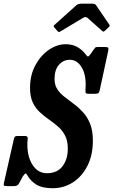

<svg xmlns="http://www.w3.org/2000/svg" viewBox="-71 -1005 615 1042"><path d="M225 -576.5Q225 -543.5 240 -520.8Q255 -498 278.8 -479.5Q302.5 -461 329 -441.5Q355.5 -422 379.2 -396.2Q403 -370.5 418 -333.2Q433 -296 433 -241.5Q433 -163 403.5 -105Q374 -47 324.5 -15.2Q275 16.5 215 16.5Q156 16.5 124.5 -4.2Q93 -25 77 -54.5Q70 -66 65.8 -63Q61.5 -60 52 -46.5L32 -9Q27 -1.5 21.2 1.8Q15.5 5 3 5H-32.5Q-45.5 5 -49 2.2Q-52.5 -0.5 -50 -11L4.5 -251Q6.5 -260 10.2 -263.5Q14 -267 24.5 -267H65Q80 -267 79.5 -254Q73.5 -202.5 84.5 -159.5Q95.5 -116.5 121 -90.8Q146.5 -65 184.5 -65Q239.5 -65 268.2 -102.8Q297 -140.5 297 -198.5Q297 -241 282.2 -269.2Q267.5 -297.5 244.2 -317.8Q221 -338 194.8 -356.2Q168.5 -374.5 145 -396.2Q121.5 -418 106.8 -449.2Q92 -480.5 92 -527.5Q92 -597.5 121 -651Q150 -704.5 194.5 -734.8Q239 -765 285.5 -765Q323 -765 349.8 -749.2Q376.5 -733.5 393 -711Q402.5 -698 406.8 -698.2Q411 -698.5 422.5 -714.5L438 -736.5Q443 -743.5 446 -746.8Q449 -750 460.5 -750H497Q512 -750 515.5 -746.2Q519 -742.5 516.5 -730L470 -514.5Q467 -502 462 -499Q457 -496 443 -496H414Q395.5 -496 394 -501.2Q392.5 -506.5 393 -521Q398.5 -593.5 373.8 -637Q349 -680.5 308 -680.5Q272.5 -680.5 248.8 -653.2Q225 -626 225 -576.5ZM240 -837.5 223.5 -856.5Q219 -862 219.8 -864Q220.5 -866 227 -872L343.5 -976.5Q353 -985 372 -985H429.5Q439 -985 443.2 -983Q447.5 -981 450.5 -976.5L522.5 -871Q527 -864.5 519.5 -858L499 -838.5Q492 -833 490 -833.2Q488 -833.5 482.5 -838L404.5 -907.5Q394 -917 379.5 -908L257 -834.5Q250.5 -830.5 247 -831.8Q243.5 -833 240 -837.5Z"/></svg>

Font: Besley* Condensed Semi
Style: Italic
Weight: 600
Width: 3
Italic angle: -13°
Designer: Owen Earl
Foundry: indestructible type*
Version: Version 3.000; ttfautohint (v1.8.3)